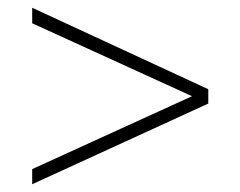

<svg xmlns="http://www.w3.org/2000/svg" viewBox="-20 -540 620 495"><path d="M517 -273 63 -65V-104L475 -292L63 -480V-520L517 -310Z"/></svg>

Font: Georama ExtraExtended ExtraLight
Style: Regular
Weight: 200
Width: 8
Designer: Jean-Baptiste Levee
Foundry: Production Type
Version: Version 1.000